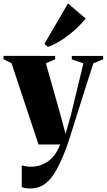

<svg xmlns="http://www.w3.org/2000/svg" viewBox="-35 -820 606 1090"><path d="M136 250Q120.5 250 107.8 247.8Q95 245.5 88.5 241.5V119Q98.5 122 111.8 124.2Q125 126.5 139 126.5Q167 126.5 192 118.8Q217 111 238.8 95.2Q260.5 79.5 277.5 55.8Q294.5 32 306.5 0H183.5L30.5 -461L-15 -484V-503L278 -502.5V-483.5L225.5 -460.5L306.5 -174.5L337 -60L367 -164.5L438.5 -460.5L372.5 -483V-502.5H550.5V-483.5L495 -460.5Q476.5 -404 456.5 -341Q436.5 -278 417.5 -217.8Q398.5 -157.5 382.8 -107.5Q367 -57.5 356.8 -25.2Q346.5 7 344 12.5Q315.5 89.5 286.5 142.5Q257.5 195.5 221.8 222.8Q186 250 136 250ZM236.5 -554 217 -570.5 351 -800.5 451.5 -714.5Q432 -690 406.5 -665.5Q381 -641 352.2 -619Q323.5 -597 294.2 -580Q265 -563 237.5 -554Z"/></svg>

Font: Merriweather 144pt Black
Style: Regular
Weight: 900
Version: Version 2.100